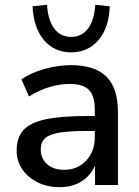

<svg xmlns="http://www.w3.org/2000/svg" viewBox="-20 -767 577 796"><path d="M227 9Q176 9 136 -11Q96 -31 72.5 -65Q49 -99 49 -142Q49 -196 76.5 -227Q104 -258 167.5 -272Q231 -286 339 -286H373V-312Q373 -369 349 -394Q325 -419 270 -419Q228 -419 186 -406.5Q144 -394 100 -367L69 -438Q107 -465 164 -481Q221 -497 273 -497Q373 -497 421 -449.5Q469 -402 469 -301V0H374V-81Q356 -39 318 -15Q280 9 227 9ZM247 -63Q301 -63 337 -101Q373 -139 373 -197V-224H340Q267 -224 225.5 -217Q184 -210 166.5 -193.5Q149 -177 149 -148Q149 -110 175 -86.5Q201 -63 247 -63ZM275 -550Q205 -550 162 -601Q119 -652 115 -741L175 -747Q179 -683 205 -648.5Q231 -614 275 -614Q319 -614 345 -648.5Q371 -683 375 -747L435 -741Q432 -652 388.5 -601Q345 -550 275 -550Z"/></svg>

Font: Nunito Sans SemiBold
Style: Regular
Weight: 600
Designer: Vernon Adams
Foundry: Vernon Adams
Version: Version 3.101; ttfautohint (v1.8.4.7-5d5b);gftools[0.9.27]